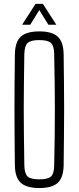

<svg xmlns="http://www.w3.org/2000/svg" viewBox="-20 -968 407 994"><path d="M183.5 5.5Q117 5.5 87.5 -21.8Q58 -49 57 -112Q56 -196 55.5 -266.5Q55 -337 55 -403Q55 -469 55.5 -538Q56 -607 57 -687Q58 -750.5 87.5 -778Q117 -805.5 183.5 -805.5Q250 -805.5 279.2 -778Q308.5 -750.5 309.5 -687Q310.5 -607 311.2 -538Q312 -469 312 -403Q312 -337 311.2 -266.5Q310.5 -196 309.5 -112Q308.5 -49 279.2 -21.8Q250 5.5 183.5 5.5ZM183.5 -39.5Q227.5 -39.5 243.8 -54.2Q260 -69 260.5 -111.5Q262.5 -198 263.2 -267Q264 -336 264 -399.2Q264 -462.5 263.2 -531.8Q262.5 -601 260.5 -688Q260 -730.5 243.8 -745.5Q227.5 -760.5 183.5 -760.5Q139 -760.5 123 -745.5Q107 -730.5 106 -688Q104.5 -603 103.8 -535.2Q103 -467.5 103 -404Q103 -340.5 103.8 -270.5Q104.5 -200.5 106 -111.5Q107 -69 123 -54.2Q139 -39.5 183.5 -39.5ZM94.5 -840 164 -948H202L271.5 -840H230.5L183.5 -916L136.5 -840Z"/></svg>

Font: Big Shoulders Text ExtraLight
Style: Regular
Weight: 250
Version: Version 2.002